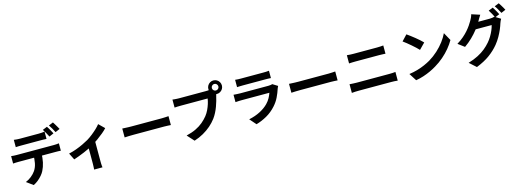

<svg xmlns="http://www.w3.org/2000/svg" viewBox="3 -2025 8865 3270"><g transform="rotate(-15 4435.0 -390.0)"><path d="M188 -755Q212 -751 241 -749Q270 -747 295 -747Q314 -747 347 -747Q380 -747 420 -747Q460 -747 499.5 -747Q539 -747 572 -747Q605 -747 622 -747Q648 -747 676 -749Q704 -751 730 -755V-626Q704 -628 676 -628.5Q648 -629 622 -629Q605 -629 572 -629Q539 -629 499.5 -629Q460 -629 420.5 -629Q381 -629 347.5 -629Q314 -629 295 -629Q269 -629 240 -628.5Q211 -628 188 -626ZM72 -499Q94 -496 119.5 -494.5Q145 -493 168 -493Q181 -493 220 -493Q259 -493 314.5 -493Q370 -493 433 -493Q496 -493 559.5 -493Q623 -493 678 -493Q733 -493 771.5 -493Q810 -493 823 -493Q839 -493 866.5 -494.5Q894 -496 914 -499V-369Q896 -371 870 -371.5Q844 -372 823 -372Q810 -372 771.5 -372Q733 -372 678 -372Q623 -372 559.5 -372Q496 -372 433 -372Q370 -372 314.5 -372Q259 -372 220 -372Q181 -372 168 -372Q146 -372 119.5 -371Q93 -370 72 -368ZM584 -429Q584 -332 567 -254.5Q550 -177 518 -115Q501 -81 470.5 -45Q440 -9 401 23Q362 55 317 77L200 -8Q253 -28 302 -67.5Q351 -107 381 -151Q419 -208 432 -278Q445 -348 445 -429ZM790 -824Q803 -806 817.5 -781Q832 -756 845.5 -731Q859 -706 869 -687L789 -652Q773 -683 751.5 -722.5Q730 -762 710 -791ZM908 -869Q921 -850 936 -824.5Q951 -799 965.5 -774.5Q980 -750 989 -733L909 -698Q894 -730 871.5 -769Q849 -808 829 -836Z M1037 -285Q1102 -299 1169.5 -323.5Q1237 -348 1296 -376.5Q1355 -405 1395 -428Q1444 -458 1491.5 -495.5Q1539 -533 1579 -571Q1619 -609 1644 -642L1743 -545Q1714 -512 1666.5 -472.5Q1619 -433 1564 -393.5Q1509 -354 1454 -322Q1420 -301 1376 -279.5Q1332 -258 1283.5 -237.5Q1235 -217 1186.5 -199Q1138 -181 1096 -167ZM1383 -350 1519 -376V-20Q1519 -3 1519.5 19Q1520 41 1522 59.5Q1524 78 1526 88H1378Q1380 78 1380.5 59.5Q1381 41 1382 19Q1383 -3 1383 -20Z M2022 -463Q2040 -462 2068 -460.5Q2096 -459 2126.5 -458Q2157 -457 2183 -457Q2208 -457 2245 -457Q2282 -457 2325.5 -457Q2369 -457 2415.5 -457Q2462 -457 2508 -457Q2554 -457 2595 -457Q2636 -457 2668.5 -457Q2701 -457 2720 -457Q2755 -457 2786 -459.5Q2817 -462 2837 -463V-306Q2820 -307 2786 -309Q2752 -311 2720 -311Q2701 -311 2668 -311Q2635 -311 2594 -311Q2553 -311 2507.5 -311Q2462 -311 2415 -311Q2368 -311 2324.5 -311Q2281 -311 2244.5 -311Q2208 -311 2183 -311Q2140 -311 2095 -309.5Q2050 -308 2022 -306Z M3674 -733Q3674 -709 3691 -692.5Q3708 -676 3731 -676Q3755 -676 3772 -692.5Q3789 -709 3789 -733Q3789 -757 3772 -774Q3755 -791 3731 -791Q3708 -791 3691 -774Q3674 -757 3674 -733ZM3612 -733Q3612 -766 3628.5 -793.5Q3645 -821 3672 -837Q3699 -853 3731 -853Q3764 -853 3791.5 -837Q3819 -821 3835 -793.5Q3851 -766 3851 -733Q3851 -701 3835 -674Q3819 -647 3791.5 -630.5Q3764 -614 3731 -614Q3699 -614 3672 -630.5Q3645 -647 3628.5 -674Q3612 -701 3612 -733ZM3733 -654Q3726 -640 3721 -620.5Q3716 -601 3711 -585Q3703 -548 3690 -502.5Q3677 -457 3659 -408Q3641 -359 3616.5 -311Q3592 -263 3561 -221Q3516 -161 3456 -109Q3396 -57 3322 -15Q3248 27 3159 56L3050 -64Q3150 -88 3222 -123Q3294 -158 3347.5 -203Q3401 -248 3442 -299Q3475 -341 3498.5 -390Q3522 -439 3537.5 -488.5Q3553 -538 3559 -581Q3544 -581 3509.5 -581Q3475 -581 3428.5 -581Q3382 -581 3331.5 -581Q3281 -581 3234 -581Q3187 -581 3149.5 -581Q3112 -581 3094 -581Q3059 -581 3026.5 -580Q2994 -579 2975 -577V-718Q2990 -716 3011.5 -714Q3033 -712 3055.5 -711Q3078 -710 3094 -710Q3110 -710 3139.5 -710Q3169 -710 3208 -710Q3247 -710 3289.5 -710Q3332 -710 3374.5 -710Q3417 -710 3454 -710Q3491 -710 3518 -710Q3545 -710 3557 -710Q3572 -710 3593.5 -711Q3615 -712 3635 -718Z M4093 -767Q4114 -764 4143 -763Q4172 -762 4197 -762Q4216 -762 4255.5 -762Q4295 -762 4343.5 -762Q4392 -762 4440 -762Q4488 -762 4526 -762Q4564 -762 4582 -762Q4605 -762 4637 -763Q4669 -764 4690 -767V-638Q4670 -640 4638.5 -640.5Q4607 -641 4580 -641Q4564 -641 4525.5 -641Q4487 -641 4438.5 -641Q4390 -641 4341.5 -641Q4293 -641 4254 -641Q4215 -641 4197 -641Q4173 -641 4144.5 -640Q4116 -639 4093 -638ZM4774 -477Q4769 -467 4763.5 -455Q4758 -443 4755 -435Q4732 -363 4697.5 -291.5Q4663 -220 4607 -158Q4532 -74 4439 -21.5Q4346 31 4250 58L4151 -55Q4264 -79 4352 -125Q4440 -171 4497 -230Q4537 -271 4561.5 -316.5Q4586 -362 4600 -403Q4589 -403 4562 -403Q4535 -403 4497.5 -403Q4460 -403 4417 -403Q4374 -403 4329 -403Q4284 -403 4243 -403Q4202 -403 4169.5 -403Q4137 -403 4117 -403Q4099 -403 4066 -402Q4033 -401 4001 -398V-528Q4033 -526 4063.5 -524Q4094 -522 4117 -522Q4132 -522 4162.5 -522Q4193 -522 4233 -522Q4273 -522 4318.5 -522Q4364 -522 4409.5 -522Q4455 -522 4496 -522Q4537 -522 4567 -522Q4597 -522 4612 -522Q4636 -522 4655.5 -525Q4675 -528 4685 -532Z M4962 -463Q4980 -462 5008 -460.5Q5036 -459 5066.5 -458Q5097 -457 5123 -457Q5148 -457 5185 -457Q5222 -457 5265.5 -457Q5309 -457 5355.5 -457Q5402 -457 5448 -457Q5494 -457 5535 -457Q5576 -457 5608.5 -457Q5641 -457 5660 -457Q5695 -457 5726 -459.5Q5757 -462 5777 -463V-306Q5760 -307 5726 -309Q5692 -311 5660 -311Q5641 -311 5608 -311Q5575 -311 5534 -311Q5493 -311 5447.5 -311Q5402 -311 5355 -311Q5308 -311 5264.5 -311Q5221 -311 5184.5 -311Q5148 -311 5123 -311Q5080 -311 5035 -309.5Q4990 -308 4962 -306Z M6040 -679Q6067 -676 6099.5 -674.5Q6132 -673 6157 -673Q6178 -673 6213 -673Q6248 -673 6290 -673Q6332 -673 6375.5 -673Q6419 -673 6458.5 -673Q6498 -673 6528 -673Q6558 -673 6571 -673Q6601 -673 6631 -675Q6661 -677 6682 -679V-534Q6661 -535 6629 -536.5Q6597 -538 6571 -538Q6558 -538 6526.5 -538Q6495 -538 6453 -538Q6411 -538 6365.5 -538Q6320 -538 6278 -538Q6236 -538 6204 -538Q6172 -538 6158 -538Q6129 -538 6097 -537Q6065 -536 6040 -534ZM5956 -190Q5986 -188 6018.5 -186Q6051 -184 6081 -184Q6094 -184 6129 -184Q6164 -184 6211.5 -184Q6259 -184 6314 -184Q6369 -184 6423.5 -184Q6478 -184 6525.5 -184Q6573 -184 6607.5 -184Q6642 -184 6655 -184Q6681 -184 6710.5 -185.5Q6740 -187 6765 -190V-37Q6739 -40 6708 -41.5Q6677 -43 6655 -43Q6642 -43 6607.5 -43Q6573 -43 6525.5 -43Q6478 -43 6423.5 -43Q6369 -43 6314 -43Q6259 -43 6211.5 -43Q6164 -43 6129 -43Q6094 -43 6081 -43Q6051 -43 6017.5 -41.5Q5984 -40 5956 -37Z M7111 -760Q7137 -742 7172 -716Q7207 -690 7244.5 -659.5Q7282 -629 7315 -600Q7348 -571 7369 -548L7267 -444Q7248 -465 7217 -494Q7186 -523 7150 -554Q7114 -585 7079 -613Q7044 -641 7017 -660ZM6986 -94Q7064 -105 7133 -125Q7202 -145 7261 -171Q7320 -197 7369 -225Q7454 -276 7525 -341Q7596 -406 7649 -476.5Q7702 -547 7733 -614L7811 -473Q7773 -406 7717.5 -339Q7662 -272 7592 -211.5Q7522 -151 7441 -103Q7390 -72 7331 -44.5Q7272 -17 7206.5 4.5Q7141 26 7070 38Z M8649 -819Q8662 -801 8676.5 -776Q8691 -751 8705 -726Q8719 -701 8728 -682L8648 -648Q8633 -679 8611.5 -718.5Q8590 -758 8570 -787ZM8767 -864Q8780 -846 8795.5 -820.5Q8811 -795 8825.5 -770.5Q8840 -746 8848 -728L8769 -694Q8753 -726 8731 -765Q8709 -804 8688 -832ZM8739 -599Q8730 -585 8721 -565.5Q8712 -546 8706 -527Q8693 -483 8669 -426.5Q8645 -370 8611 -310Q8577 -250 8531 -193Q8460 -107 8364.5 -37Q8269 33 8128 89L8010 -17Q8112 -48 8186 -86.5Q8260 -125 8315 -170Q8370 -215 8413 -265Q8447 -304 8476.5 -353Q8506 -402 8526.5 -451Q8547 -500 8555 -537H8218L8264 -650Q8277 -650 8307 -650Q8337 -650 8374 -650Q8411 -650 8447.5 -650Q8484 -650 8512 -650Q8540 -650 8549 -650Q8573 -650 8596.5 -653.5Q8620 -657 8636 -662ZM8413 -757Q8395 -731 8378 -701Q8361 -671 8352 -655Q8318 -595 8268 -530.5Q8218 -466 8155.5 -405.5Q8093 -345 8021 -295L7909 -379Q7975 -419 8025 -462Q8075 -505 8112 -547.5Q8149 -590 8176 -629.5Q8203 -669 8221 -701Q8233 -719 8246.5 -749.5Q8260 -780 8266 -805Z"/></g></svg>

Font: Noto Sans SC Thin
Style: Bold
Weight: 700
Version: Version 2.004-H2;hotconv 1.0.118;makeotfexe 2.5.65603